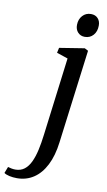

<svg xmlns="http://www.w3.org/2000/svg" viewBox="-230 -806 618 1111"><g transform="rotate(10 79.0 -251.0)"><path d="M160.5 7Q150.5 87.5 122.2 142.8Q94 198 51 226.2Q8 254.5 -46.5 254.5Q-70.5 254.5 -91.5 249.8Q-112.5 245 -122.5 237L-108 199.5Q-101 202 -88.2 204.5Q-75.5 207 -64.5 207Q-33 207 -11.2 190.2Q10.5 173.5 25 143Q39.5 112.5 48.8 71Q58 29.5 64 -19.5L122 -478.5L56.5 -500.5L63 -530.5L210 -554L231 -543ZM198 -619Q173 -619 157.2 -636Q141.5 -653 142 -680Q142.5 -713 162 -734.2Q181.5 -755.5 211.5 -755.5Q237.5 -755.5 252.5 -739Q267.5 -722.5 267 -697Q267 -662.5 247.8 -640.8Q228.5 -619 198 -619Z"/></g></svg>

Font: Merriweather 48pt
Style: Italic
Weight: 400
Italic angle: -7.8°
Version: Version 2.101